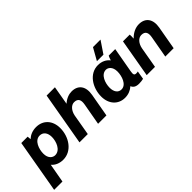

<svg xmlns="http://www.w3.org/2000/svg" viewBox="-25 -1497 2454 2454"><g transform="rotate(-45 1202.0 -269.5)"><path d="M-24 200H126L172 -57C208 -14 263 11 332 11C488 11 590 -143 590 -303C590 -439 507 -531 379 -531C314 -531 261 -508 221 -471C220 -490 218 -509 217 -520H102ZM299 -103C257 -103 205 -136 205 -225C205 -305 244 -422 335 -422C397 -422 434 -374 434 -298C434 -218 392 -103 299 -103Z M634 0H784L834 -288C849 -360 895 -412 948 -412C1019 -412 1035 -366 1023 -297L970 0H1121L1177 -315C1201 -451 1140 -532 1023 -532C974 -532 918 -513 866 -466L910 -720H760Z M1704 9C1732 9 1760 6 1783 0L1802 -114C1792 -111 1782 -110 1771 -110C1737 -110 1730 -128 1740 -183L1800 -520H1682C1673 -503 1664 -480 1658 -458C1622 -504 1568 -532 1497 -532C1344 -532 1244 -378 1244 -217C1244 -82 1328 10 1450 10C1511 10 1562 -12 1602 -48C1616 -11 1648 9 1704 9ZM1529 -418C1567 -418 1618 -385 1618 -297C1618 -216 1580 -98 1493 -98C1435 -98 1400 -146 1400 -222C1400 -303 1440 -418 1529 -418ZM1643 -576 1753 -739H1617L1525 -576Z M1849 0H1999L2049 -286C2063 -359 2109 -412 2163 -412C2234 -412 2250 -366 2238 -297L2185 0H2336L2392 -315C2416 -451 2355 -532 2238 -532C2183 -532 2119 -508 2061 -448C2063 -474 2064 -500 2062 -520H1940Z"/></g></svg>

Font: Fixel Text 20240404
Style: Bold Italic
Weight: 700
Width: 4
Italic angle: -10°
Designer: AlfaBravo + MacPaw
Foundry: Kyrylo Tkachov, Marchela Mozhyna, Serhii Makarenko, Maria Weinstein, Zakhar Kryvoshyya
Version: Version 1.211;Glyphs 3.2 (3225)